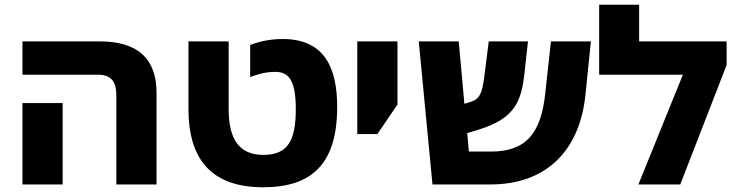

<svg xmlns="http://www.w3.org/2000/svg" viewBox="-20 -780 3119 812"><path d="M472 0H642V-387C642 -533 562 -605 401 -605H75V-464H394C447 -464 472 -439 472 -376ZM75 0H245V-344H75Z M1093 12C1298 12 1406 -86 1406 -328C1406 -489 1355 -615 1176 -615C1111 -615 1066 -600 1038 -590V-454C1068 -465 1101 -476 1144 -476C1197 -476 1231 -447 1231 -319C1231 -185 1197 -125 1094 -125C995 -125 947 -186 947 -319V-605H777V-319C777 -98 882 12 1093 12Z M1491 -213H1576L1661 -338V-605H1491Z M2456 -380 2479 -605H2310L2286 -385C2268 -216 2205 -139 2056 -139H1963L1956 -217L2005 -232C2160 -280 2186 -353 2199 -479L2213 -605H2047L2028 -455C2019 -384 2008 -361 1970 -349L1944 -341L1920 -605H1751L1809 0H2055C2288 0 2432 -141 2456 -380Z M2683 -605V-760H2514V-464H2868L2680 0H2857L3053 -505V-605Z"/></svg>

Font: Noto Sans Hebrew Extra
Style: Regular
Weight: 800
Designer: Monotype Design Team
Foundry: Monotype Imaging Inc.
Version: Version 1.902